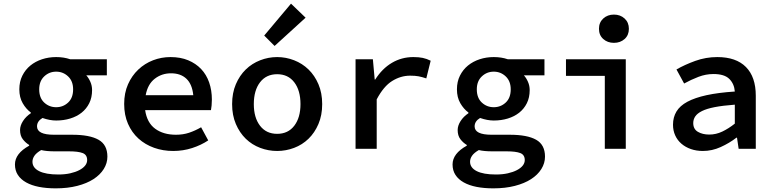

<svg xmlns="http://www.w3.org/2000/svg" viewBox="-20 -816 4240 1053"><path d="M286 217Q235 217 194 209Q153 201 123.5 184.5Q94 168 78 143.5Q62 119 62 86Q62 26 140 -17V-21Q120 -33 105 -52.5Q90 -72 90 -103Q90 -127 106 -152Q122 -177 149 -195V-199Q123 -218 104.5 -250Q86 -282 86 -326Q86 -368 102.5 -401Q119 -434 146.5 -456.5Q174 -479 210.5 -491Q247 -503 288 -503Q330 -503 365 -491H566V-403H453Q466 -389 475.5 -367.5Q485 -346 485 -322Q485 -281 469.5 -250Q454 -219 427.5 -198Q401 -177 365 -166Q329 -155 288 -155Q253 -155 213 -169Q183 -151 183 -123Q183 -77 276 -77H376Q472 -77 520.5 -49.5Q569 -22 569 43Q569 79 549 111Q529 143 492.5 166.5Q456 190 403.5 203.5Q351 217 286 217ZM288 -228Q326 -228 353.5 -253.5Q381 -279 381 -326Q381 -371 353.5 -397Q326 -423 288 -423Q250 -423 222.5 -397Q195 -371 195 -326Q195 -279 222.5 -253.5Q250 -228 288 -228ZM300 141Q336 141 365 134.5Q394 128 415 117Q436 106 447 92Q458 78 458 62Q458 33 433.5 23.5Q409 14 359 14H281Q234 14 206 7Q180 22 169 38Q158 54 158 71Q158 104 194.5 122.5Q231 141 300 141Z M930 12Q874 12 825 -5.5Q776 -23 739.5 -56Q703 -89 682 -137Q661 -185 661 -246Q661 -306 682 -353.5Q703 -401 738.5 -434.5Q774 -468 819.5 -485.5Q865 -503 915 -503Q970 -503 1012 -485.5Q1054 -468 1083 -437.5Q1112 -407 1127 -364Q1142 -321 1142 -270Q1142 -253 1140.5 -237.5Q1139 -222 1137 -212H776Q786 -143 831 -110Q876 -77 945 -77Q984 -77 1017 -88Q1050 -99 1083 -118L1122 -46Q1083 -20 1033.5 -4Q984 12 930 12ZM918 -414Q867 -414 828.5 -384Q790 -354 779 -294H1040Q1034 -354 1002.5 -384Q971 -414 918 -414Z M1500 12Q1452 12 1407 -5Q1362 -22 1328 -55Q1294 -88 1273.5 -136Q1253 -184 1253 -245Q1253 -306 1273.5 -354Q1294 -402 1328 -435Q1362 -468 1407 -485.5Q1452 -503 1500 -503Q1548 -503 1593 -485.5Q1638 -468 1672 -435Q1706 -402 1726.5 -354Q1747 -306 1747 -245Q1747 -184 1726.5 -136Q1706 -88 1672 -55Q1638 -22 1593 -5Q1548 12 1500 12ZM1500 -82Q1560 -82 1594 -126.5Q1628 -171 1628 -245Q1628 -320 1594 -364.5Q1560 -409 1500 -409Q1440 -409 1406 -364.5Q1372 -320 1372 -245Q1372 -171 1406 -126.5Q1440 -82 1500 -82ZM1486 -564 1429 -621 1576 -796 1656 -719Z M1930 0V-491H2025L2035 -380H2038Q2076 -440 2129.5 -471.5Q2183 -503 2247 -503Q2277 -503 2298.5 -498.5Q2320 -494 2342 -483L2318 -386Q2294 -394 2275.5 -397.5Q2257 -401 2229 -401Q2178 -401 2131 -372Q2084 -343 2046 -271V0Z M2686 217Q2635 217 2594 209Q2553 201 2523.5 184.5Q2494 168 2478 143.5Q2462 119 2462 86Q2462 26 2540 -17V-21Q2520 -33 2505 -52.5Q2490 -72 2490 -103Q2490 -127 2506 -152Q2522 -177 2549 -195V-199Q2523 -218 2504.5 -250Q2486 -282 2486 -326Q2486 -368 2502.5 -401Q2519 -434 2546.5 -456.5Q2574 -479 2610.5 -491Q2647 -503 2688 -503Q2730 -503 2765 -491H2966V-403H2853Q2866 -389 2875.5 -367.5Q2885 -346 2885 -322Q2885 -281 2869.5 -250Q2854 -219 2827.5 -198Q2801 -177 2765 -166Q2729 -155 2688 -155Q2653 -155 2613 -169Q2583 -151 2583 -123Q2583 -77 2676 -77H2776Q2872 -77 2920.5 -49.5Q2969 -22 2969 43Q2969 79 2949 111Q2929 143 2892.5 166.5Q2856 190 2803.5 203.5Q2751 217 2686 217ZM2688 -228Q2726 -228 2753.5 -253.5Q2781 -279 2781 -326Q2781 -371 2753.5 -397Q2726 -423 2688 -423Q2650 -423 2622.5 -397Q2595 -371 2595 -326Q2595 -279 2622.5 -253.5Q2650 -228 2688 -228ZM2700 141Q2736 141 2765 134.5Q2794 128 2815 117Q2836 106 2847 92Q2858 78 2858 62Q2858 33 2833.5 23.5Q2809 14 2759 14H2681Q2634 14 2606 7Q2580 22 2569 38Q2558 54 2558 71Q2558 104 2594.5 122.5Q2631 141 2700 141Z M3297 0V-400H3084V-491H3412V0ZM3347 -581Q3312 -581 3288.5 -602Q3265 -623 3265 -658Q3265 -693 3288.5 -714.5Q3312 -736 3347 -736Q3382 -736 3405.5 -714.5Q3429 -693 3429 -658Q3429 -623 3405.5 -602Q3382 -581 3347 -581Z M3835 12Q3799 12 3769 1.5Q3739 -9 3717 -28Q3695 -47 3683 -73.5Q3671 -100 3671 -132Q3671 -173 3690 -204.5Q3709 -236 3750 -258Q3791 -280 3855 -294Q3919 -308 4010 -314Q4007 -356 3980 -383Q3953 -410 3893 -410Q3851 -410 3810.5 -394.5Q3770 -379 3732 -358L3690 -435Q3735 -461 3793 -482Q3851 -503 3914 -503Q4017 -503 4071 -448.5Q4125 -394 4125 -291V0H4031L4022 -61H4019Q3980 -31 3932.5 -9.5Q3885 12 3835 12ZM3870 -78Q3907 -78 3941.5 -94.5Q3976 -111 4010 -138V-242Q3944 -237 3900 -228.5Q3856 -220 3830 -207Q3804 -194 3793 -177.5Q3782 -161 3782 -141Q3782 -108 3807.5 -93Q3833 -78 3870 -78Z"/></svg>

Font: Source Code Pro Semibold
Style: Regular
Weight: 600
Monospace: yes
Designer: Paul D. Hunt, Teo Tuominen
Foundry: Adobe Systems Incorporated
Version: Version 2.030;PS 1.000;hotconv 16.6.51;makeotf.lib2.5.65220